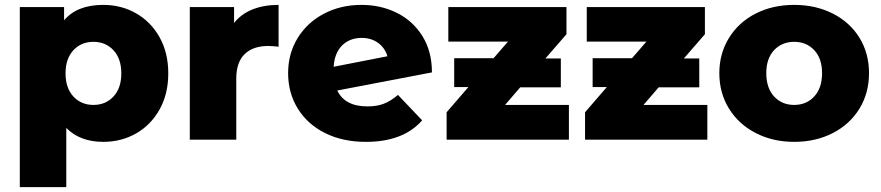

<svg xmlns="http://www.w3.org/2000/svg" viewBox="-20 -571 3600 785"><path d="M668 -271Q668 -187 632.5 -123.5Q597 -60 536.5 -25.5Q476 9 402 9Q307 9 251 -48V194H61V-542H242V-488Q295 -551 402 -551Q476 -551 536.5 -516.5Q597 -482 632.5 -418.5Q668 -355 668 -271ZM476 -271Q476 -331 444 -365.5Q412 -400 362 -400Q312 -400 280 -365.5Q248 -331 248 -271Q248 -211 280 -176.5Q312 -142 362 -142Q412 -142 444 -176.5Q476 -211 476 -271Z M1119 -551V-380Q1093 -383 1076 -383Q1015 -383 980.5 -350Q946 -317 946 -249V0H756V-542H937V-477Q966 -514 1012.5 -532.5Q1059 -551 1119 -551Z M1607 -183 1706 -79Q1629 9 1476 9Q1381 9 1309 -27Q1237 -63 1197.5 -127Q1158 -191 1158 -272Q1158 -352 1197 -415.5Q1236 -479 1304.5 -515Q1373 -551 1458 -551Q1537 -551 1602.5 -518.5Q1668 -486 1707 -423.5Q1746 -361 1746 -275L1359 -201Q1390 -136 1482 -136Q1521 -136 1549.5 -147Q1578 -158 1607 -183ZM1344 -298 1564 -341Q1554 -375 1526 -395.5Q1498 -416 1459 -416Q1410 -416 1379 -385.5Q1348 -355 1344 -298Z M2306 -142V0H1806V-112L1895 -215H1837V-333H1998L2057 -401H1813V-542H2296V-431L2210 -332H2273V-214H2107L2045 -142Z M2872 -142V0H2372V-112L2461 -215H2403V-333H2564L2623 -401H2379V-542H2862V-431L2776 -332H2839V-214H2673L2611 -142Z M2921 -272Q2921 -352 2960.5 -416Q3000 -480 3069.5 -515.5Q3139 -551 3227 -551Q3315 -551 3385 -515.5Q3455 -480 3494 -416.5Q3533 -353 3533 -272Q3533 -191 3494 -127Q3455 -63 3385 -27Q3315 9 3227 9Q3140 9 3070 -27Q3000 -63 2960.5 -127Q2921 -191 2921 -272ZM3341 -272Q3341 -332 3309 -366Q3277 -400 3227 -400Q3177 -400 3145 -366Q3113 -332 3113 -272Q3113 -211 3145 -176.5Q3177 -142 3227 -142Q3277 -142 3309 -176.5Q3341 -211 3341 -272Z"/></svg>

Font: Montserrat Alternates ExtraBold
Style: Regular
Weight: 800
Designer: Julieta Ulanovsky
Foundry: Julieta Ulanovsky
Version: Version 7.200